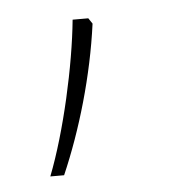

<svg xmlns="http://www.w3.org/2000/svg" viewBox="-32 -146 270 305"><g transform="rotate(-5 103.0 6.5)"><path d="M119 -116H94C87 -44 64 60 37 129H59C89 60 114 -25 125 -107Z"/></g></svg>

Font: Noto Sans Malayalam Thin
Style: Regular
Weight: 100
Designer: Jelle Bosma - Monotype Design Team
Foundry: Monotype Imaging Inc.
Version: Version 2.104